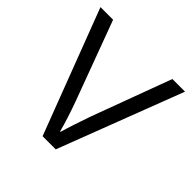

<svg xmlns="http://www.w3.org/2000/svg" viewBox="-146 -654 774 774"><g transform="rotate(45 241.0 -266.5)"><path d="M203 0H278L482 -533H410L284 -193C269 -150 251 -97 242 -64H239C231 -97 214 -149 198 -193L72 -533H0Z"/></g></svg>

Font: Noto Sans Thaana Light
Style: Regular
Weight: 300
Designer: David Williams
Foundry: Google Inc.
Version: Version 3.001